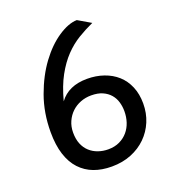

<svg xmlns="http://www.w3.org/2000/svg" viewBox="-131 -801 829 916"><g transform="rotate(-20 284.0 -343.0)"><path d="M281 14Q231 14 191 -1Q151 -16 122 -47Q93 -78 77.5 -126Q62 -174 62 -240Q62 -338 92.5 -422Q123 -506 168.5 -567.5Q214 -629 266.5 -664Q319 -699 362 -700L427 -662Q387 -644 349 -621Q311 -598 278 -563.5Q245 -529 217.5 -479Q190 -429 171 -357Q217 -420 312 -420Q357 -420 396 -406.5Q435 -393 463.5 -367.5Q492 -342 508 -304Q524 -266 524 -218Q524 -169 506.5 -127Q489 -85 457 -53.5Q425 -22 380.5 -4Q336 14 281 14ZM303 -339Q274 -339 248.5 -329Q223 -319 204 -301Q185 -283 173.5 -257.5Q162 -232 162 -201Q162 -168 172 -143.5Q182 -119 200 -102.5Q218 -86 242 -77.5Q266 -69 293 -69Q326 -69 351 -81Q376 -93 393 -113Q410 -133 418.5 -159Q427 -185 427 -214Q427 -238 420.5 -260.5Q414 -283 399 -300.5Q384 -318 360.5 -328.5Q337 -339 303 -339Z"/></g></svg>

Font: Cabin
Style: Regular
Weight: 400
Designer: Pablo Impallari
Foundry: Pablo Impallari
Version: Version 1.007